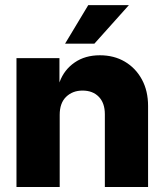

<svg xmlns="http://www.w3.org/2000/svg" viewBox="-20 -748 658 768"><path d="M218.8 -288.6V0H45.9V-515.6H217.8V-418L218.8 -420.9Q236.8 -469.2 278.6 -498Q320.3 -526.9 379.4 -526.9Q436 -526.9 479.2 -501.5Q522.5 -476.1 547.4 -430.4Q572.3 -384.8 572.3 -324.2V0H399.4V-291Q399.4 -335.9 375.2 -360.8Q351.1 -385.7 310.1 -385.7Q270.5 -385.7 244.6 -360.8Q218.8 -335.9 218.8 -288.6ZM240.2 -573.2 333 -727.5H495.6L357.4 -573.2Z"/></svg>

Font: Inter Display Extra Bold
Style: Regular
Weight: 800
Designer: Rasmus Andersson
Foundry: rsms
Version: Version 4.000;git-4fc901f